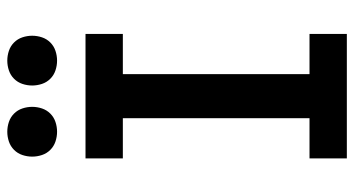

<svg xmlns="http://www.w3.org/2000/svg" viewBox="-248 -748 995 540"><g transform="rotate(-90 250.0 -477.5)"><path d="M75 0V-105H188V-630H75V-735H425V-630H312V-105H425V0ZM350 -815Q336 -815 322.5 -819.5Q309 -824 299 -834Q289 -844 284.5 -857.5Q280 -871 280 -885Q280 -899 284.5 -912.5Q289 -926 299 -936Q309 -946 322.5 -950.5Q336 -955 350 -955Q364 -955 377.5 -950.5Q391 -946 401 -936Q411 -926 415.5 -912.5Q420 -899 420 -885Q420 -871 415.5 -857.5Q411 -844 401 -834Q391 -824 377.5 -819.5Q364 -815 350 -815ZM150 -815Q136 -815 122.5 -819.5Q109 -824 99 -834Q89 -844 84.5 -857.5Q80 -871 80 -885Q80 -899 84.5 -912.5Q89 -926 99 -936Q109 -946 122.5 -950.5Q136 -955 150 -955Q164 -955 177.5 -950.5Q191 -946 201 -936Q211 -926 215.5 -912.5Q220 -899 220 -885Q220 -871 215.5 -857.5Q211 -844 201 -834Q191 -824 177.5 -819.5Q164 -815 150 -815Z"/></g></svg>

Font: Iosevka Curly Extrabold
Style: Regular
Weight: 800
Monospace: yes
Designer: Belleve Invis
Foundry: Belleve Invis
Version: Version 22.1.2; ttfautohint (v1.8.4)